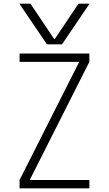

<svg xmlns="http://www.w3.org/2000/svg" viewBox="-20 -1020 590 1040"><path d="M85 -1000H145L273 -809H277L405 -1000H465L316 -780H234ZM86 0V-45L407 -681V-685H86V-730H464V-685L143 -49V-45H464V0Z"/></svg>

Font: M PLUS Code Latin SemiExpanded Light
Style: Regular
Weight: 300
Width: 6
Designer: Coji Morishita
Foundry: UNDERFOREST DESIGN
Version: Version 1.002; ttfautohint (v1.8.3)